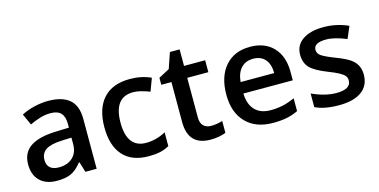

<svg xmlns="http://www.w3.org/2000/svg" viewBox="-68 -1001 2667 1351"><g transform="rotate(-15 1265.5 -325.0)"><path d="M419.9 0 397 -75.2H393.1Q354 -25.9 314.5 -8.1Q274.9 9.8 212.9 9.8Q133.3 9.8 88.6 -33.2Q43.9 -76.2 43.9 -154.8Q43.9 -238.3 106 -280.8Q168 -323.2 294.9 -327.1L388.2 -330.1V-358.9Q388.2 -410.6 364 -436.3Q339.8 -461.9 289.1 -461.9Q247.6 -461.9 209.5 -449.7Q171.4 -437.5 136.2 -420.9L99.1 -502.9Q143.1 -525.9 195.3 -537.8Q247.6 -549.8 293.9 -549.8Q397 -549.8 449.5 -504.9Q502 -460 502 -363.8V0ZM249 -78.1Q311.5 -78.1 349.4 -113Q387.2 -147.9 387.2 -210.9V-257.8L317.9 -254.9Q236.8 -252 200 -227.8Q163.1 -203.6 163.1 -153.8Q163.1 -117.7 184.6 -97.9Q206.1 -78.1 249 -78.1Z M879.9 9.8Q757.3 9.8 693.6 -61.8Q629.9 -133.3 629.9 -267.1Q629.9 -403.3 696.5 -476.6Q763.2 -549.8 889.2 -549.8Q974.6 -549.8 1043 -518.1L1008.3 -425.8Q935.5 -454.1 888.2 -454.1Q748 -454.1 748 -268.1Q748 -177.2 783 -131.6Q817.9 -85.9 885.3 -85.9Q961.9 -85.9 1030.3 -124V-23.9Q999.5 -5.9 964.6 2Q929.7 9.8 879.9 9.8Z M1358.4 -83Q1400.4 -83 1442.4 -96.2V-9.8Q1423.3 -1.5 1393.3 4.2Q1363.3 9.8 1331.1 9.8Q1168 9.8 1168 -162.1V-453.1H1094.2V-503.9L1173.3 -545.9L1212.4 -660.2H1283.2V-540H1437V-453.1H1283.2V-164.1Q1283.2 -122.6 1304 -102.8Q1324.7 -83 1358.4 -83Z M1786.1 9.8Q1660.2 9.8 1589.1 -63.7Q1518.1 -137.2 1518.1 -266.1Q1518.1 -398.4 1584 -474.1Q1649.9 -549.8 1765.1 -549.8Q1872.1 -549.8 1934.1 -484.9Q1996.1 -419.9 1996.1 -306.2V-244.1H1636.2Q1638.7 -165.5 1678.7 -123.3Q1718.8 -81.1 1791.5 -81.1Q1839.4 -81.1 1880.6 -90.1Q1921.9 -99.1 1969.2 -120.1V-26.9Q1927.2 -6.8 1884.3 1.5Q1841.3 9.8 1786.1 9.8ZM1765.1 -462.9Q1710.4 -462.9 1677.5 -428.2Q1644.5 -393.6 1638.2 -327.1H1883.3Q1882.3 -394 1851.1 -428.5Q1819.8 -462.9 1765.1 -462.9Z M2489.3 -153.8Q2489.3 -74.7 2431.6 -32.5Q2374 9.8 2266.6 9.8Q2158.7 9.8 2093.3 -22.9V-122.1Q2188.5 -78.1 2270.5 -78.1Q2376.5 -78.1 2376.5 -142.1Q2376.5 -162.6 2364.7 -176.3Q2353 -189.9 2326.2 -204.6Q2299.3 -219.2 2251.5 -237.8Q2158.2 -273.9 2125.2 -310.1Q2092.3 -346.2 2092.3 -403.8Q2092.3 -473.1 2148.2 -511.5Q2204.1 -549.8 2300.3 -549.8Q2395.5 -549.8 2480.5 -511.2L2443.4 -424.8Q2356 -460.9 2296.4 -460.9Q2205.6 -460.9 2205.6 -409.2Q2205.6 -383.8 2229.2 -366.2Q2252.9 -348.6 2332.5 -317.9Q2399.4 -292 2429.7 -270.5Q2460 -249 2474.6 -220.9Q2489.3 -192.9 2489.3 -153.8Z"/></g></svg>

Font: f0_46533          
Style: Regular
Weight: 600
Foundry: Ascender Corporation
Version: Version 1.10